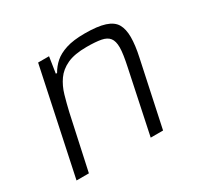

<svg xmlns="http://www.w3.org/2000/svg" viewBox="-116 -662 839 807"><g transform="rotate(-30 303.5 -259.0)"><path d="M41 0 149 -510H202L190 -432H196Q210 -457 231.5 -476Q253 -495 288.5 -506.5Q324 -518 379 -518Q441 -518 476.5 -506.5Q512 -495 526 -471Q540 -447 540 -408Q540 -389 537 -365Q534 -341 528 -314L461 0H401L465 -304Q471 -332 474.5 -355Q478 -378 478 -394Q478 -424 466 -439.5Q454 -455 427.5 -460Q401 -465 358 -465Q299 -465 263.5 -448.5Q228 -432 208 -403.5Q188 -375 177.5 -338.5Q167 -302 158 -263L101 0Z"/></g></svg>

Font: Saira Thin Light
Style: Italic
Weight: 300
Italic angle: -12°
Version: Version 1.101